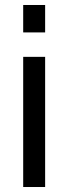

<svg xmlns="http://www.w3.org/2000/svg" viewBox="-20 -750 274 770"><path d="M73 0V-522H161V0ZM73 -620V-730H161V-620Z"/></svg>

Font: Boldmen Medium
Style: Regular
Weight: 400
Designer: Matt McInerney, Pablo Impallari, Rodrigo Fuenzalida
Foundry: LIVING CONCEPT
Version: Version 1.000